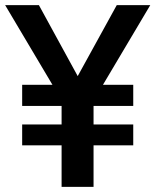

<svg xmlns="http://www.w3.org/2000/svg" viewBox="-27 -725 603 745"><path d="M212 0V-161H59V-242H212V-314H59V-396H191L186 -380L-7 -705H124L282 -416H267L426 -705H556L363 -380L359 -396H490V-314H336V-242H490V-161H336V0Z"/></svg>

Font: Nunito Sans 10pt SemiCondensed
Style: Bold
Weight: 700
Width: 4
Designer: Vernon Adams
Foundry: Vernon Adams
Version: Version 3.101;gftools[0.9.27]